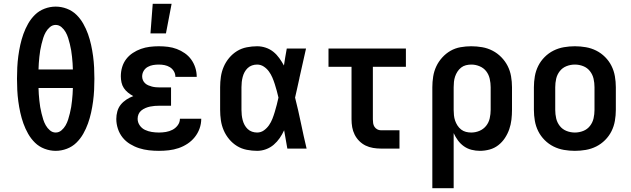

<svg xmlns="http://www.w3.org/2000/svg" viewBox="-20 -787 3340 1017"><path d="M275 12Q245 12 216 1Q187 -10 165.5 -31Q144 -52 129 -78.5Q114 -105 104 -133Q94 -161 87.5 -190.5Q81 -220 77 -250Q73 -280 71.5 -310Q70 -340 70 -370Q70 -400 71.5 -430Q73 -460 77 -490Q81 -520 87.5 -549.5Q94 -579 104 -607Q114 -635 129 -661.5Q144 -688 165.5 -709Q187 -730 216 -741Q245 -752 275 -752Q305 -752 334 -741Q363 -730 384.5 -709Q406 -688 421 -661.5Q436 -635 446 -607Q456 -579 462.5 -549.5Q469 -520 473 -490Q477 -460 478.5 -430Q480 -400 480 -370Q480 -340 478.5 -310Q477 -280 473 -250Q469 -220 462.5 -190.5Q456 -161 446 -133Q436 -105 421 -78.5Q406 -52 384.5 -31Q363 -10 334 1Q305 12 275 12ZM184 -419H366Q366 -435 364.5 -452Q363 -469 361.5 -486Q360 -503 357 -520Q354 -537 350 -553.5Q346 -570 341 -586Q336 -602 327.5 -617Q319 -632 305.5 -643.5Q292 -655 275 -655Q258 -655 244.5 -643.5Q231 -632 222.5 -617Q214 -602 209 -586Q204 -570 200 -553.5Q196 -537 193 -520Q190 -503 188.5 -486Q187 -469 185.5 -452Q184 -435 184 -419ZM275 -85Q292 -85 305.5 -96.5Q319 -108 327.5 -123Q336 -138 341 -154Q346 -170 350 -186.5Q354 -203 357 -220Q360 -237 361.5 -254Q363 -271 364.5 -288Q366 -305 366 -321H184Q184 -305 185.5 -288Q187 -271 188.5 -254Q190 -237 193 -220Q196 -203 200 -186.5Q204 -170 209 -154Q214 -138 222.5 -123Q231 -108 244.5 -96.5Q258 -85 275 -85Z M822 12Q795 12 768.5 9Q742 6 717 -2Q692 -10 669 -24Q646 -38 629.5 -58.5Q613 -79 604.5 -105Q596 -131 596 -157Q596 -177 601.5 -197Q607 -217 619.5 -232.5Q632 -248 649.5 -259.5Q667 -271 686 -278Q671 -286 658 -296.5Q645 -307 636 -320.5Q627 -334 623.5 -350.5Q620 -367 620 -383Q620 -408 627 -431.5Q634 -455 648.5 -474Q663 -493 683.5 -506.5Q704 -520 726.5 -528Q749 -536 773 -539Q797 -542 821 -542Q846 -542 870 -539Q894 -536 916.5 -527.5Q939 -519 959 -505Q979 -491 993 -471.5Q1007 -452 1014.5 -428.5Q1022 -405 1022 -381V-380H909Q909 -396 901 -409.5Q893 -423 880 -431Q867 -439 852 -442Q837 -445 821 -445Q806 -445 791 -442.5Q776 -440 762.5 -432.5Q749 -425 741 -411.5Q733 -398 733 -382Q733 -372 737 -362.5Q741 -353 748.5 -346Q756 -339 765.5 -335Q775 -331 784.5 -328.5Q794 -326 804.5 -325Q815 -324 825 -324H886V-227H825Q812 -227 799.5 -226Q787 -225 775 -222.5Q763 -220 751 -215Q739 -210 729 -202Q719 -194 714 -182.5Q709 -171 709 -158Q709 -139 720 -123Q731 -107 748 -99Q765 -91 784 -88Q803 -85 822 -85Q840 -85 858.5 -88Q877 -91 893.5 -99.5Q910 -108 921.5 -123.5Q933 -139 933 -158H1046Q1046 -131 1037 -106Q1028 -81 1011.5 -60.5Q995 -40 973 -25.5Q951 -11 926 -2.5Q901 6 874.5 9Q848 12 822 12ZM777 -610 789 -767H889L859 -610Z M1342 12Q1315 12 1287 6.5Q1259 1 1235.5 -13.5Q1212 -28 1194 -49.5Q1176 -71 1165 -96.5Q1154 -122 1150 -149.5Q1146 -177 1146 -205V-325Q1146 -353 1150 -380.5Q1154 -408 1165 -433.5Q1176 -459 1194 -480.5Q1212 -502 1235.5 -516.5Q1259 -531 1287 -536.5Q1315 -542 1342 -542Q1365 -542 1387.5 -534.5Q1410 -527 1428 -512.5Q1446 -498 1459.5 -479Q1473 -460 1484 -440Q1487 -462 1491 -484.5Q1495 -507 1499 -530H1601Q1592 -491 1583.5 -452Q1575 -413 1566 -374V-373Q1560 -347 1554.5 -321Q1549 -295 1543 -270Q1560 -203 1574 -135Q1588 -67 1604 0H1502Q1498 -24 1493.5 -48.5Q1489 -73 1485 -97Q1475 -75 1461.5 -55.5Q1448 -36 1430 -20.5Q1412 -5 1389 3.5Q1366 12 1342 12ZM1342 -85Q1362 -85 1378 -96.5Q1394 -108 1405 -124Q1416 -140 1423 -158Q1430 -176 1435.5 -194.5Q1441 -213 1446 -232Q1451 -251 1455 -270Q1451 -288 1446 -306Q1441 -324 1435.5 -341.5Q1430 -359 1422.5 -376.5Q1415 -394 1404 -409Q1393 -424 1377 -434.5Q1361 -445 1342 -445Q1328 -445 1315 -440.5Q1302 -436 1292 -426.5Q1282 -417 1275.5 -405Q1269 -393 1265.5 -379.5Q1262 -366 1260.5 -352.5Q1259 -339 1259 -325V-205Q1259 -191 1260.5 -177.5Q1262 -164 1265.5 -150.5Q1269 -137 1275.5 -125Q1282 -113 1292 -103.5Q1302 -94 1315 -89.5Q1328 -85 1342 -85Z M2096 0H1997Q1977 0 1956 -3.5Q1935 -7 1916.5 -16Q1898 -25 1883 -40Q1868 -55 1858.5 -74Q1849 -93 1845.5 -113.5Q1842 -134 1842 -155V-433H1720V-530H2130V-433H1955V-155Q1955 -145 1956.5 -134.5Q1958 -124 1963.5 -115.5Q1969 -107 1978 -102Q1987 -97 1997 -97H2096Z M2270 210V-325Q2270 -353 2274.5 -381.5Q2279 -410 2291 -435.5Q2303 -461 2322.5 -482.5Q2342 -504 2366.5 -518Q2391 -532 2419.5 -537Q2448 -542 2476 -542Q2505 -542 2534 -537Q2563 -532 2589 -518.5Q2615 -505 2635.5 -484Q2656 -463 2669 -437.5Q2682 -412 2687 -383Q2692 -354 2692 -325V-205Q2692 -179 2689 -153Q2686 -127 2677.5 -102.5Q2669 -78 2654.5 -56Q2640 -34 2619.5 -18Q2599 -2 2573.5 5Q2548 12 2522 12Q2500 12 2478 6.5Q2456 1 2437.5 -12Q2419 -25 2405.5 -43.5Q2392 -62 2383 -82V210ZM2476 -85Q2499 -85 2520 -94Q2541 -103 2555 -120.5Q2569 -138 2574 -160.5Q2579 -183 2579 -205V-325Q2579 -347 2574 -369.5Q2569 -392 2555.5 -409.5Q2542 -427 2520.5 -436Q2499 -445 2477 -445Q2462 -445 2448 -441.5Q2434 -438 2422.5 -429Q2411 -420 2403 -407.5Q2395 -395 2390.5 -381.5Q2386 -368 2384.5 -353.5Q2383 -339 2383 -325V-205Q2383 -191 2384.5 -176.5Q2386 -162 2390.5 -148.5Q2395 -135 2403 -122.5Q2411 -110 2422.5 -101Q2434 -92 2448 -88.5Q2462 -85 2476 -85Z M3025 12Q2996 12 2967 7Q2938 2 2912 -11Q2886 -24 2865 -45Q2844 -66 2831 -92Q2818 -118 2813 -147Q2808 -176 2808 -205V-325Q2808 -354 2813 -383Q2818 -412 2831 -438Q2844 -464 2865 -485Q2886 -506 2912 -519Q2938 -532 2967 -537Q2996 -542 3025 -542Q3054 -542 3083 -537Q3112 -532 3138 -519Q3164 -506 3185 -485Q3206 -464 3219 -438Q3232 -412 3237 -383Q3242 -354 3242 -325V-205Q3242 -176 3237 -147Q3232 -118 3219 -92Q3206 -66 3185 -45Q3164 -24 3138 -11Q3112 2 3083 7Q3054 12 3025 12ZM3025 -85Q3048 -85 3069.5 -93.5Q3091 -102 3105 -120Q3119 -138 3124 -160Q3129 -182 3129 -205V-325Q3129 -348 3124 -370Q3119 -392 3105 -410Q3091 -428 3069.5 -436.5Q3048 -445 3025 -445Q3002 -445 2980.5 -436.5Q2959 -428 2945 -410Q2931 -392 2926 -370Q2921 -348 2921 -325V-205Q2921 -182 2926 -160Q2931 -138 2945 -120Q2959 -102 2980.5 -93.5Q3002 -85 3025 -85Z"/></svg>

Font: Lode
Style: Bold
Weight: 700
Monospace: yes
Designer: Belleve Invis
Foundry: Belleve Invis
Version: Version 29.2.0; ttfautohint (v1.8.3)